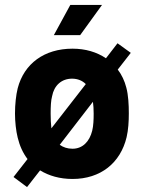

<svg xmlns="http://www.w3.org/2000/svg" viewBox="-20 -720 585 781"><path d="M90 41 143 -27C179 -5 223 8 275 8C389 8 470 -57 495 -162C502 -192 504 -226 504 -259C504 -294 502 -333 494 -363C487 -391 475 -416 459 -437L512 -505L458 -544L411 -483C374 -508 328 -522 275 -522C160 -522 78 -461 52 -361C45 -333 41 -295 41 -258C41 -225 45 -188 52 -160C60 -127 73 -98 92 -73L35 0ZM186 -258C186 -286 187 -311 192 -329C200 -372 230 -400 273 -400C296 -400 315 -392 329 -378L189 -198C187 -216 186 -237 186 -258ZM199 -577H306L395 -700H266ZM223 -131 358 -306C360 -292 361 -276 361 -258C361 -233 360 -208 355 -188C344 -144 316 -115 275 -115C254 -115 237 -121 223 -131Z"/></svg>

Font: Vanilla Cream Black
Style: Regular
Weight: 900
Designer: Jeremy Tribby, Jinavaṁso
Foundry: Tribby Type
Version: Version 1.422;Glyphs 3.1.2 (3151)